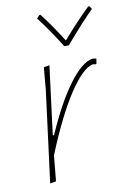

<svg xmlns="http://www.w3.org/2000/svg" viewBox="-78 -706 499 758"><g transform="rotate(-10 171.5 -327.0)"><path d="M335 -658 343 -646Q301 -605 228 -520H210Q161 -598 123 -646L134 -658H139Q178 -608 220 -541Q279 -609 330 -658ZM139 -456 104 -181H109Q163 -304 215.5 -374.5Q268 -445 310 -452L326 -450L323 -430L320 -428L309 -430Q269 -423 213 -339Q157 -255 95 -103L85 0L61 4L108 -362L116 -452Z"/></g></svg>

Font: Alegreya Sans SC Thin
Style: Italic
Weight: 100
Italic angle: -7°
Designer: Juan Pablo del Peral
Foundry: Huerta Tipografica
Version: Version 2.007